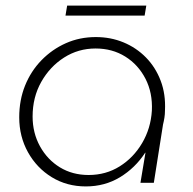

<svg xmlns="http://www.w3.org/2000/svg" viewBox="-20 -656 693 689"><path d="M288 13Q220 13 166 -20Q112 -53 80.5 -109.5Q49 -166 49 -235Q49 -297 70 -349Q91 -401 129 -440Q167 -479 216.5 -501Q266 -523 324 -523Q377 -523 423 -504Q469 -485 503.5 -450Q538 -415 556.5 -366.5Q575 -318 572 -259Q572 -246 570 -233.5Q568 -221 565 -209L532 0H484L502 -108H501Q465 -53 410.5 -20Q356 13 288 13ZM298 -28Q360 -28 409.5 -59Q459 -90 490 -142.5Q521 -195 525 -259Q528 -323 502 -373.5Q476 -424 429.5 -453Q383 -482 323 -482Q261 -482 210 -449.5Q159 -417 128 -362Q97 -307 97 -238Q97 -179 123.5 -131Q150 -83 195 -55.5Q240 -28 298 -28ZM215 -600 221 -636H505L499 -600Z"/></svg>

Font: MuseoModerno Thin ExtraLight
Style: Italic
Weight: 250
Italic angle: -9°
Version: Version 1.003